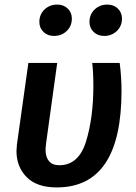

<svg xmlns="http://www.w3.org/2000/svg" viewBox="-20 -804 595 839"><path d="M511 -407Q511 15 228 15Q141 15 96.5 -30Q52 -75 52 -144Q52 -153 54 -173L104 -529H230L181 -175Q179 -157 179 -150Q179 -118 194 -100Q209 -82 239 -82Q324 -82 356 -186Q388 -290 388 -428Q388 -487 383 -529H503Q511 -467 511 -407ZM152 -708Q152 -741 174.5 -762.5Q197 -784 230 -784Q258 -784 276 -766.5Q294 -749 294 -723Q294 -690 271.5 -668.5Q249 -647 216 -647Q188 -647 170 -664.5Q152 -682 152 -708ZM371 -708Q371 -741 393.5 -762.5Q416 -784 449 -784Q477 -784 495 -766.5Q513 -749 513 -723Q513 -690 490.5 -668.5Q468 -647 435 -647Q407 -647 389 -664.5Q371 -682 371 -708Z"/></svg>

Font: FiraGO Medium
Style: Italic
Weight: 500
Italic angle: -8°
Designer: bBox Type GmbH
Foundry: bBox Type GmbH
Version: Version 1.001